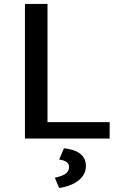

<svg xmlns="http://www.w3.org/2000/svg" viewBox="-20 -700 600 970"><path d="M220 -83H534V0H106V-680H220ZM303 49Q414 61 414 139Q414 180 379.5 209.5Q345 239 279 250L257 198Q298 189 313.5 176Q329 163 329 143Q329 113 279 106Z"/></svg>

Font: Martel Sans DemiBold
Style: Regular
Weight: 600
Designer: Dan Reynolds and Mathieu Réguer
Foundry: Dan Reynolds and Mathieu Réguer
Version: Version 1.001;PS 001.001;hotconv 1.0.70;makeotf.lib2.5.58329